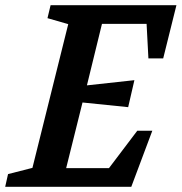

<svg xmlns="http://www.w3.org/2000/svg" viewBox="-55 -720 700 740"><path d="M-35 0 -24 -49 70 -73 208 -627 128 -650 140 -700H625L574 -495H517L510 -628H338L280 -391L463 -411L439 -307L263 -325L200 -72H365L474 -216H532L451 0Z"/></svg>

Font: Volkhov
Style: Bold Italic
Weight: 700
Designer: Cyreal (www.cyreal.org)
Foundry: Cyreal (www.cyreal.org)
Version: Version 1.001